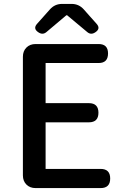

<svg xmlns="http://www.w3.org/2000/svg" viewBox="-20 -961 640 981"><path d="M162 0Q133 0 115 -18Q97 -36 97 -65V-671Q97 -700 115 -718Q133 -736 162 -736H484Q532 -736 532 -688Q532 -639 484 -639H213V-434H434Q483 -434 483 -385Q483 -336 434 -336H213V-98H494Q543 -98 543 -49Q543 0 494 0H320ZM176 -796Q147 -815 170 -840L235 -913Q260 -941 297 -941H346Q383 -941 408 -913L439 -878L473 -840Q496 -815 467 -796Q445 -781 426 -797L323 -883H319L217 -797Q198 -781 176 -796Z"/></svg>

Font: GenSenRounded TW M
Style: Regular
Weight: 500
Version: Version 1.501;PS 1;hotconv 16.6.51;makeotf.lib2.5.65220